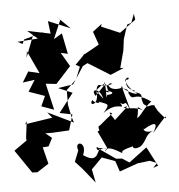

<svg xmlns="http://www.w3.org/2000/svg" viewBox="-63 -918 1037 1114"><g transform="rotate(5 455.0 -361.5)"><path d="M636 -391C639 -445 642 -429 663 -449C594 -400 682 -442 680 -397C718 -342 701 -416 816 -360C778 -323 761 -266 743 -258C751 -333 720 -330 774 -305C719 -324 696 -302 658 -312C691 -326 689 -332 614 -233C625 -236 550 -290 597 -272C546 -217 522 -177 524 -197C525 -135 563 -194 521 -160C533 -143 577 -80 591 -61C566 -90 529 -25 523 -69C563 -71 508 5 535 -33C520 -6 510 11 449 -16C469 -100 385 -97 419 -41L405 27L450 61L536 136L507 62L558 -12L638 2L670 60L768 4L837 -17L881 -8L861 22L888 7L811 -93L721 3L676 -16L642 -12L529 -64C604 -67 591 -77 574 -48C580 -92 657 -52 685 -44C637 -58 746 -97 766 -106C720 -118 721 -57 775 -94C811 -130 796 -169 845 -194C779 -162 777 -221 785 -194C861 -259 863 -230 843 -179C888 -255 874 -232 905 -281C902 -288 937 -239 856 -312C825 -358 842 -303 837 -345C833 -297 862 -365 799 -330C765 -345 775 -336 758 -372C764 -421 696 -394 716 -415C682 -420 657 -429 659 -481C680 -501 680 -465 653 -476C663 -446 680 -427 732 -397C701 -393 633 -425 646 -428C562 -386 538 -456 583 -443C509 -407 499 -458 493 -398C566 -489 544 -397 569 -400C499 -403 597 -383 563 -392C554 -408 624 -390 558 -376C555 -339 556 -383 536 -452C532 -417 547 -448 492 -365C454 -402 509 -418 538 -352L494 -392C521 -310 452 -298 475 -340C477 -328 524 -319 515 -333C563 -321 584 -332 546 -270C622 -352 676 -288 636 -339C678 -311 650 -381 704 -291L636 -436ZM682 -825 601 -742 488 -768 490 -784 444 -734 484 -663 396 -591 411 -608 360 -534 386 -526 370 -451 322 -384 336 -300 362 -234 380 -200 220 -245 252 -217 99 -165 106 -184 111 -87 115 -72 50 -7 164 110 194 106 253 51 212 -41 245 -49 261 -100 220 -123 261 -130 356 -152 367 -246 292 -248 357 -371 271 -391 356 -420 403 -531 428 -550 568 -494 640 -541 620 -538 629 -642 626 -708 638 -793 661 -805 671 -859ZM43 -628 50 -655 160 -708 100 -688 73 -550 72 -588 156 -468 90 -472 64 -405 131 -427 102 -355 199 -339 183 -277 259 -264 197 -410 259 -414 329 -524 268 -596 310 -594 265 -709 222 -672 249 -788 224 -804 313 -743 178 -773 200 -702 63 -706 129 -667 13 -638Z"/></g></svg>

Font: Hussar Lance
Style: ExBd
Weight: 700
Foundry: Cannot Into Space Fonts, PlusOne Fonts
Version: Version 2.270